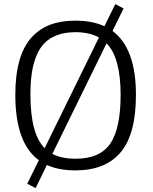

<svg xmlns="http://www.w3.org/2000/svg" viewBox="-20 -830 754 949"><path d="M352.5 -670.9Q421.4 -670.9 469.2 -645L200.7 -97.7Q130.4 -168 130.4 -361.8Q130.4 -420.9 137 -467Q143.6 -513.2 159.2 -552.2Q174.8 -591.3 200 -616.9Q225.1 -642.6 263.4 -656.7Q301.8 -670.9 352.5 -670.9ZM353 -45.4Q284.7 -45.4 238.8 -69.3L506.8 -616.2Q576.2 -544.9 576.2 -361.3Q576.2 -195.8 525.4 -120.6Q474.6 -45.4 353 -45.4ZM651.9 -361.8Q651.9 -591.3 536.1 -676.8L590.8 -788.1L549.8 -809.6L496.1 -700.2Q437 -728 353 -728Q282.2 -728 228.3 -707.8Q174.3 -687.5 135.3 -644.3Q96.2 -601.1 75.9 -530Q55.7 -459 55.7 -361.3Q55.7 -122.6 171.9 -38.1L114.7 78.1L156.2 99.6L211.9 -14.6Q270 12.2 352.5 12.2Q500.5 12.2 576.2 -77.1Q651.9 -166.5 651.9 -361.8Z"/></svg>

Font: Pontano Sans
Style: Regular
Weight: 400
Foundry: vernon adams
Version: 1.0